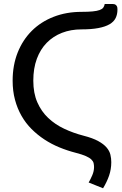

<svg xmlns="http://www.w3.org/2000/svg" viewBox="-20 -784 622 980"><path d="M395.5 -634Q341.5 -634 296.5 -616.5Q251.5 -599 218.8 -565.8Q186 -532.5 168 -483.8Q150 -435 150 -372.5Q150 -308.5 170.5 -261.8Q191 -215 226.2 -181.8Q261.5 -148.5 307.8 -126.8Q354 -105 406 -91.5Q453 -79.5 481.2 -64Q509.5 -48.5 524.2 -31Q539 -13.5 543.5 5.5Q548 24.5 548 43.5Q548 80 536.8 112.5Q525.5 145 506 177L432.5 147.5Q442 131.5 451 110.5Q460 89.5 460 69Q460 58.5 457.8 48.8Q455.5 39 446.2 30Q437 21 418.5 12.8Q400 4.5 367 -4Q324 -15 283.2 -31.8Q242.5 -48.5 206.8 -72Q171 -95.5 141 -125.5Q111 -155.5 89.8 -192.8Q68.5 -230 56.5 -274.8Q44.5 -319.5 44.5 -372Q44.5 -451 70.2 -515.8Q96 -580.5 142.5 -626.8Q189 -673 253.8 -698.2Q318.5 -723.5 396.5 -723.5Q431 -723.5 453.2 -725.8Q475.5 -728 488.5 -732.8Q501.5 -737.5 507 -745Q512.5 -752.5 514.5 -763.5H555.5Q564 -763.5 568.8 -760.5Q573.5 -757.5 576 -753.2Q578.5 -749 579 -744Q579.5 -739 579.5 -735Q579.5 -710.5 570.2 -691.8Q561 -673 539.2 -660.2Q517.5 -647.5 482.2 -640.8Q447 -634 395.5 -634Z"/></svg>

Font: Lato Medium
Style: Regular
Weight: 500
Designer: Lukasz Dziedzic
Foundry: tyPoland Lukasz Dziedzic
Version: Version 2.006; 2014-01-15